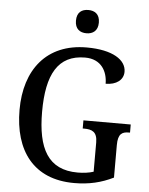

<svg xmlns="http://www.w3.org/2000/svg" viewBox="-61 -975 801 1035"><g transform="rotate(5 339.5 -458.0)"><path d="M375 -800C409 -800 437 -818 437 -863C437 -909 409 -926 375 -926C340 -926 313 -909 313 -863C313 -818 340 -800 375 -800ZM379 10C460 10 526 -6 591 -38V-214C591 -276 614 -287 650 -287H656V-331H400V-287H408C450 -287 479 -276 479 -218V-60C455 -52 424 -48 393 -48C233 -48 174 -159 174 -358C174 -560 233 -669 380 -669C468 -669 502 -604 502 -538C560 -538 598 -567 598 -611C598 -675 525 -724 384 -724C166 -724 52 -574 52 -358C52 -137 159 10 379 10Z"/></g></svg>

Font: Noto Serif Myanmar SemiCondensed Medium
Style: Regular
Weight: 500
Width: 4
Designer: Ben Mitchell and the Monotype Design Team
Foundry: Monotype Imaging Inc.
Version: Version 2.106